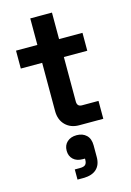

<svg xmlns="http://www.w3.org/2000/svg" viewBox="-139 -717 733 1077"><g transform="rotate(-15 228.0 -179.0)"><path d="M260 0Q211 0 180.5 -30.5Q150 -61 150 -112V-392H26V-496H150V-650H276V-496H412V-392H276V-134Q276 -104 304 -104H400V0ZM172 292V233H202Q225 233 234 224Q243 215 243 195V189H230Q195 189 175 170Q155 151 155 120Q155 88 176 69Q197 50 231 50Q266 50 287.5 70.5Q309 91 309 130V198Q309 243 282.5 267.5Q256 292 205 292Z"/></g></svg>

Font: Space Grotesk Light
Style: Bold
Weight: 700
Version: Version 2.000